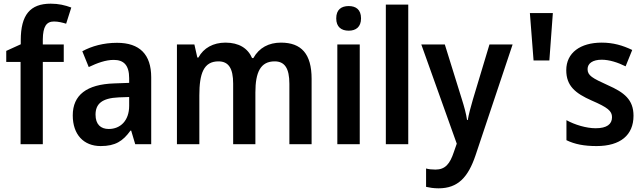

<svg xmlns="http://www.w3.org/2000/svg" viewBox="-20 -785 3506 1045"><path d="M327 -448V-543H213V-571C214 -640 232 -668 274 -668C297 -668 320 -662 340 -656L368 -744C333 -757 299 -765 256 -765C144 -765 93 -704 93 -566V-544L14 -508V-448H92V0H213V-448Z M617 -552C544 -552 479 -534 428 -506L463 -420C509 -442 555 -459 599 -459C653 -459 683 -431 683 -359V-334L601 -331C452 -326 376 -268 376 -157C376 -53 435 10 528 10C608 10 649 -17 690 -74H694L716 0H803V-364C803 -489 740 -552 617 -552ZM626 -255 683 -257V-209C683 -128 635 -83 572 -83C528 -83 500 -108 500 -161C500 -219 534 -251 626 -255Z M1509 -553C1443 -553 1390 -525 1359 -469H1352C1329 -522 1281 -553 1207 -553C1141 -553 1088 -524 1060 -472H1054L1038 -543H943V0H1065V-266C1065 -384 1088 -451 1169 -451C1224 -451 1249 -413 1249 -330V0H1370V-282C1370 -392 1398 -451 1475 -451C1529 -451 1555 -414 1555 -329V0H1676V-356C1676 -492 1620 -553 1509 -553Z M1878 -752C1838 -752 1810 -733 1810 -685C1810 -638 1838 -618 1878 -618C1917 -618 1945 -638 1945 -685C1945 -733 1917 -752 1878 -752ZM1938 -543H1816V0H1938Z M2202 0V-760H2080V0Z M2273 -543 2466 -3 2450 43C2429 106 2404 138 2350 138C2331 138 2312 136 2299 132V232C2317 236 2339 240 2367 240C2473 240 2528 179 2568 61L2770 -543H2644L2554 -244C2542 -203 2531 -162 2526 -132H2522C2517 -167 2506 -206 2494 -244L2401 -543Z M2989 -714H2864L2884 -456H2970Z M3428 -155C3428 -243 3377 -282 3289 -321C3203 -360 3178 -374 3178 -409C3178 -440 3206 -460 3255 -460C3296 -460 3343 -445 3385 -424L3421 -513C3369 -538 3317 -553 3255 -553C3139 -553 3062 -498 3062 -403C3062 -317 3112 -277 3200 -238C3288 -200 3311 -181 3311 -147C3311 -109 3283 -87 3222 -87C3171 -87 3108 -106 3063 -131V-22C3108 0 3159 10 3227 10C3357 10 3428 -50 3428 -155Z"/></svg>

Font: Noto Sans Myanmar UI SemiCondensed SemiBold
Style: Regular
Weight: 600
Width: 4
Designer: Monotype Design Team
Foundry: Monotype Imaging Inc.
Version: Version 2.103